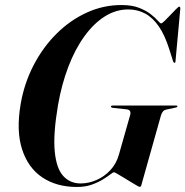

<svg xmlns="http://www.w3.org/2000/svg" viewBox="-20 -733 736 763"><path d="M462.5 -713Q504.5 -713 533 -701.8Q561.5 -690.5 579.5 -676.2Q597.5 -662 607 -651Q616.5 -640 620.5 -640Q624 -640 634.2 -650Q644.5 -660 657 -673.2Q669.5 -686.5 679.5 -696.5Q689.5 -706.5 692 -706.5Q694.5 -706.5 695.5 -704.5Q696.5 -702.5 696.5 -698L677.5 -491Q677.5 -486.5 676.5 -485Q675.5 -483.5 673.5 -483.5Q672 -483.5 670.5 -485Q669 -486.5 667.5 -490.5L652.5 -538Q635 -593.5 611 -628.2Q587 -663 556.8 -679.2Q526.5 -695.5 489.5 -695.5Q440.5 -695.5 396.2 -667.5Q352 -639.5 315 -588.2Q278 -537 251.5 -467.5Q225 -398 210.5 -315.5Q191 -200 197.5 -131.8Q204 -63.5 231.2 -33.8Q258.5 -4 300.5 -4Q332 -4 363.2 -17.5Q394.5 -31 418.5 -56.8Q442.5 -82.5 452.5 -118.5L497 -275Q500 -285 496.8 -291.2Q493.5 -297.5 483 -298.5L428 -304.5Q423.5 -305.5 422.2 -306.5Q421 -307.5 421 -309.5Q421 -311.5 422.8 -312.5Q424.5 -313.5 427.5 -313.5H680Q683 -313.5 684 -312.5Q685 -311.5 685 -310.5Q685 -308.5 683.8 -307.5Q682.5 -306.5 678 -305.5L640.5 -297.5Q633 -296 628 -290.5Q623 -285 620 -275.5L543 -2Q541.5 5 539.8 7.2Q538 9.5 534.5 9.5Q532.5 9.5 522.2 3.5Q512 -2.5 498 -11Q484 -19.5 469.8 -28.2Q455.5 -37 445.2 -42.8Q435 -48.5 433 -48.5Q429.5 -48.5 418.2 -39.8Q407 -31 388.2 -19.5Q369.5 -8 344 1Q318.5 10 285.5 10Q205 10 148.2 -28Q91.5 -66 67.8 -139.5Q44 -213 62 -319Q76 -401 113 -472.8Q150 -544.5 203.8 -598.2Q257.5 -652 323.8 -682.5Q390 -713 462.5 -713Z"/></svg>

Font: Fraunces 120pt SemiBold
Style: Italic
Weight: 600
Italic angle: -16°
Version: Version 1.000;[b76b70a41]